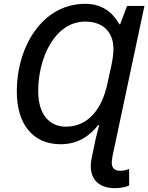

<svg xmlns="http://www.w3.org/2000/svg" viewBox="-20 -745 776 1005"><path d="M583 240C608 240 641 234 656 226V139C643 145 627 149 609 149C583 149 565 137 565 107C565 98 567 85 569 72L736 -714H645L609 -618H605C570 -679 516 -725 426 -725C204 -725 68 -505 68 -265C68 -97 151 10 297 10C390 10 450 -35 494 -90H499C492 -60 484 -35 478 -5L461 77C457 94 455 110 455 123C455 204 508 240 583 240ZM325 -82C236 -82 180 -149 180 -268C180 -444 268 -632 426 -632C519 -632 574 -578 574 -487C574 -469 570 -434 562 -397L541 -302C513 -174 441 -82 325 -82Z"/></svg>

Font: Noto Sans Medium
Style: Italic
Weight: 500
Italic angle: -12°
Designer: Monotype Design Team
Foundry: Monotype Imaging Inc.
Version: Version 2.013